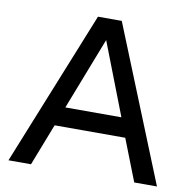

<svg xmlns="http://www.w3.org/2000/svg" viewBox="-80 -801 884 881"><g transform="rotate(10 362.0 -360.0)"><path d="M602.1 0 525.9 -194.8H196.8L121.1 0H16.1L306.2 -720.2H417L708 0ZM231 -284.2H492.2L361.8 -621.1Z"/></g></svg>

Font: Aspekta 450
Style: Regular
Weight: 450
Designer: Ivo Dolenc
Version: Version 2.000